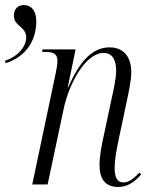

<svg xmlns="http://www.w3.org/2000/svg" viewBox="-20 -732 601 762"><path d="M0 -491 2 -481C87 -508 124 -575 124 -648C124 -688 105 -712 75 -712C50 -712 35 -695 35 -670C35 -627 84 -628 84 -583C84 -548 52 -508 0 -491ZM448 10C484 10 510 -6 540 -39L533 -47C508 -20 489 -8 470 -8C445 -8 435 -28 435 -65C435 -100 443 -141 452 -183L482 -325C491 -367 501 -412 501 -446C501 -497 478 -544 415 -544C352 -544 300 -498 251 -386H249L280 -536H149L147 -526H159C196 -526 208 -516 208 -489C208 -478 205 -461 201 -441L108 0H169L233 -301C254 -401 320 -522 391 -522C434 -522 441 -480 441 -452C441 -415 427 -360 422 -336L394 -204C382 -152 375 -110 375 -76C375 -21 399 10 448 10Z"/></svg>

Font: Noto Serif Display Condensed Light
Style: Italic
Weight: 300
Width: 3
Italic angle: -12°
Designer: Monotype Design Team
Foundry: Monotype Imaging Inc.
Version: Version 2.009